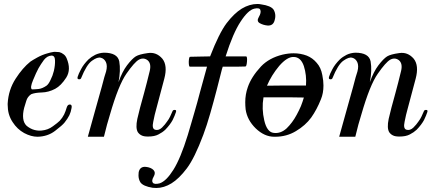

<svg xmlns="http://www.w3.org/2000/svg" viewBox="-20 -688 2183 966"><path d="M315.4 -146.5Q310.5 -128.9 302.7 -112.3Q293.9 -94.7 280.3 -80.1Q270.5 -70.3 246.1 -52.7Q221.7 -34.2 189.5 -31.2Q171.9 -29.3 153.3 -34.2Q133.8 -39.1 114.3 -54.7Q99.6 -68.4 96.7 -91.8Q93.8 -115.2 101.6 -145.5Q105.5 -160.2 112.3 -180.7Q118.2 -201.2 136.7 -213.9Q155.3 -221.7 189.5 -222.7Q224.6 -223.6 257.8 -241.2Q287.1 -256.8 313.5 -297.9Q338.9 -338.9 315.4 -394.5Q309.6 -408.2 299.8 -415Q290 -422.9 278.3 -425.8Q270.5 -426.8 261.7 -426.8Q255.9 -427.7 250 -426.8Q235.4 -424.8 219.7 -419.9Q191.4 -412.1 167 -398.4Q142.6 -384.8 132.8 -377.9Q93.8 -346.7 58.6 -292Q22.5 -236.3 18.6 -167Q18.6 -164.1 18.6 -161.1Q18.6 -136.7 24.4 -115.2Q31.2 -91.8 43.9 -73.2Q66.4 -38.1 101.6 -18.6Q136.7 0 168.9 0Q219.7 -1 256.8 -29.3Q293.9 -57.6 304.7 -71.3Q320.3 -90.8 329.1 -108.4Q336.9 -125 339.8 -143.6Q340.8 -147.5 340.8 -150.4Q340.8 -162.1 332 -162.1Q320.3 -163.1 315.4 -146.5ZM213.9 -256.8Q192.4 -242.2 173.8 -240.2Q154.3 -238.3 140.6 -238.3Q129.9 -246.1 146.5 -285.2Q162.1 -323.2 173.8 -344.7Q185.5 -365.2 201.2 -386.7Q217.8 -407.2 238.3 -408.2Q255.9 -409.2 256.8 -384.8Q257.8 -360.4 251 -331.1Q245.1 -306.6 234.4 -286.1Q224.6 -264.6 213.9 -256.8Z M502.9 0Q489.3 0 462.9 0Q436.5 0 421.9 0Q438.5 -60.5 458 -129.9Q477.5 -199.2 492.2 -252Q500 -280.3 504.9 -299.8Q510.7 -320.3 513.7 -328.1Q521.5 -357.4 512.7 -376Q503.9 -393.6 487.3 -397.5Q470.7 -402.3 443.4 -382.8Q416 -364.3 387.7 -293.9Q384.8 -288.1 376 -289.1Q370.1 -290 370.1 -294.9Q370.1 -296.9 370.1 -299.8Q375 -316.4 387.7 -339.8Q400.4 -364.3 424.8 -388.7Q439.5 -402.3 459 -412.1Q479.5 -421.9 502.9 -422.9Q571.3 -422.9 580.1 -378.9Q587.9 -334 576.2 -274.4Q594.7 -327.1 619.1 -359.4Q644.5 -392.6 663.1 -404.3Q680.7 -415 723.6 -420.9Q766.6 -427.7 796.9 -392.6Q824.2 -358.4 806.6 -292Q789.1 -225.6 766.6 -141.6Q757.8 -111.3 751 -75.2Q743.2 -40 760.7 -35.2Q778.3 -30.3 794.9 -45.9Q811.5 -62.5 820.3 -76.2Q830.1 -88.9 835.9 -101.6Q841.8 -113.3 848.6 -129.9Q851.6 -135.7 860.4 -134.8Q866.2 -134.8 866.2 -128.9Q866.2 -127 865.2 -124Q860.4 -108.4 848.6 -84Q835.9 -60.5 811.5 -35.2Q796.9 -21.5 777.3 -11.7Q757.8 -1 724.6 -1Q703.1 -1 692.4 -6.8Q681.6 -11.7 673.8 -22.5Q661.1 -43 670.9 -89.8Q681.6 -137.7 705.1 -220.7Q712.9 -251 718.8 -272.5Q723.6 -293 733.4 -331.1Q742.2 -368.2 722.7 -384.8Q702.1 -400.4 678.7 -387.7Q656.2 -375 616.2 -317.4Q576.2 -260.7 533.2 -111.3Q525.4 -85.9 518.6 -61.5Q512.7 -37.1 502.9 0Z M1002.9 -9.8Q959 107.4 919.9 159.2Q880.9 210.9 842.8 234.4Q804.7 257.8 766.6 257.8Q756.8 257.8 748 256.8Q700.2 249 686.5 229.5Q676.8 213.9 676.8 194.3Q676.8 186.5 677.7 178.7Q683.6 149.4 712.9 151.4Q740.2 154.3 752.9 168Q764.6 181.6 752.9 201.2Q741.2 221.7 749 231.4Q756.8 241.2 783.2 234.4Q816.4 223.6 852.5 166Q888.7 108.4 924.8 -8.8Q934.6 -41 942.4 -68.4Q950.2 -95.7 958 -122.1Q972.7 -171.9 986.3 -224.6Q1001 -276.4 1021.5 -352.5Q1009.8 -352.5 975.6 -352.5Q941.4 -352.5 935.5 -352.5Q929.7 -352.5 929.7 -377Q930.7 -402.3 936.5 -402.3Q942.4 -402.3 982.4 -403.3Q1022.5 -403.3 1037.1 -404.3Q1082 -520.5 1120.1 -571.3Q1158.2 -621.1 1196.3 -644.5Q1235.4 -668 1275.4 -668Q1284.2 -668 1293.9 -666Q1342.8 -659.2 1356.4 -639.6Q1365.2 -625 1365.2 -607.4Q1365.2 -597.7 1362.3 -587.9Q1355.5 -557.6 1326.2 -559.6Q1304.7 -561.5 1287.1 -571.3Q1269.5 -581.1 1282.2 -602.5Q1294.9 -624 1290 -637.7Q1286.1 -650.4 1259.8 -644.5Q1228.5 -637.7 1190.4 -579.1Q1152.3 -521.5 1115.2 -404.3Q1126 -404.3 1168 -404.3Q1210.9 -404.3 1217.8 -404.3Q1224.6 -404.3 1222.7 -378.9Q1220.7 -353.5 1214.8 -353.5Q1209 -353.5 1171.9 -352.5Q1135.7 -352.5 1100.6 -352.5Q1099.6 -349.6 1098.6 -345.7Q1097.7 -342.8 1096.7 -339.8Q1091.8 -320.3 1085 -293.9Q1078.1 -266.6 1070.3 -236.3Q1055.7 -179.7 1038.1 -118.2Q1020.5 -56.6 1002.9 -9.8Z M1545.9 -96.7Q1574.2 -136.7 1594.7 -188.5Q1607.4 -218.8 1607.4 -257.8Q1607.4 -282.2 1601.6 -310.5Q1594.7 -348.6 1573.2 -372.1Q1552.7 -396.5 1523.4 -408.2Q1492.2 -419.9 1457 -419.9Q1430.7 -419.9 1401.4 -413.1Q1334 -396.5 1293 -353.5Q1244.1 -300.8 1226.6 -249Q1213.9 -212.9 1213.9 -173.8Q1213.9 -156.2 1215.8 -137.7Q1223.6 -84 1266.6 -42Q1310.5 0 1359.4 0Q1361.3 0 1364.3 0Q1421.9 0 1468.8 -28.3Q1516.6 -56.6 1545.9 -96.7ZM1323.2 -256.8Q1345.7 -309.6 1384.8 -356.4Q1424.8 -402.3 1457 -401.4Q1493.2 -401.4 1508.8 -355.5Q1523.4 -309.6 1519.5 -257.8Q1478.5 -257.8 1416 -257.8Q1354.5 -257.8 1323.2 -256.8ZM1508.8 -197.3Q1502.9 -176.8 1494.1 -154.3Q1484.4 -131.8 1472.7 -110.4Q1451.2 -70.3 1421.9 -42Q1391.6 -14.6 1356.4 -19.5Q1323.2 -23.4 1309.6 -82Q1295.9 -140.6 1305.7 -198.2Q1316.4 -198.2 1333 -198.2Q1349.6 -198.2 1369.1 -198.2Q1407.2 -198.2 1447.3 -198.2Q1487.3 -198.2 1508.8 -197.3Z M1767.6 0Q1753.9 0 1727.5 0Q1701.2 0 1686.5 0Q1703.1 -60.5 1722.7 -129.9Q1742.2 -199.2 1756.8 -252Q1764.6 -280.3 1769.5 -299.8Q1775.4 -320.3 1778.3 -328.1Q1786.1 -357.4 1777.3 -376Q1768.6 -393.6 1752 -397.5Q1735.4 -402.3 1708 -382.8Q1680.7 -364.3 1652.3 -293.9Q1649.4 -288.1 1640.6 -289.1Q1634.8 -290 1634.8 -294.9Q1634.8 -296.9 1634.8 -299.8Q1639.6 -316.4 1652.3 -339.8Q1665 -364.3 1689.5 -388.7Q1704.1 -402.3 1723.6 -412.1Q1744.1 -421.9 1767.6 -422.9Q1835.9 -422.9 1844.7 -378.9Q1852.5 -334 1840.8 -274.4Q1859.4 -327.1 1883.8 -359.4Q1909.2 -392.6 1927.7 -404.3Q1945.3 -415 1988.3 -420.9Q2031.2 -427.7 2061.5 -392.6Q2088.9 -358.4 2071.3 -292Q2053.7 -225.6 2031.2 -141.6Q2022.5 -111.3 2015.6 -75.2Q2007.8 -40 2025.4 -35.2Q2043 -30.3 2059.6 -45.9Q2076.2 -62.5 2085 -76.2Q2094.7 -88.9 2100.6 -101.6Q2106.4 -113.3 2113.3 -129.9Q2116.2 -135.7 2125 -134.8Q2130.9 -134.8 2130.9 -128.9Q2130.9 -127 2129.9 -124Q2125 -108.4 2113.3 -84Q2100.6 -60.5 2076.2 -35.2Q2061.5 -21.5 2042 -11.7Q2022.5 -1 1989.3 -1Q1967.8 -1 1957 -6.8Q1946.3 -11.7 1938.5 -22.5Q1925.8 -43 1935.5 -89.8Q1946.3 -137.7 1969.7 -220.7Q1977.5 -251 1983.4 -272.5Q1988.3 -293 1998 -331.1Q2006.8 -368.2 1987.3 -384.8Q1966.8 -400.4 1943.4 -387.7Q1920.9 -375 1880.9 -317.4Q1840.8 -260.7 1797.9 -111.3Q1790 -85.9 1783.2 -61.5Q1777.3 -37.1 1767.6 0Z"/></svg>

Font: Gilchrist
Style: Regular
Weight: 400
Version: 1.0